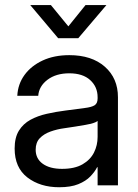

<svg xmlns="http://www.w3.org/2000/svg" viewBox="-20 -748 558 775"><path d="M218.8 7.8Q142.1 7.8 90.6 -31.7Q39.1 -71.3 39.1 -148.4Q39.1 -192.9 56.4 -220.7Q73.7 -248.5 102.8 -264.4Q131.8 -280.3 168.7 -288.6Q205.6 -296.9 244.1 -301.8Q293.5 -308.6 321.8 -312Q350.1 -315.4 362.1 -323.2Q374 -331.1 374 -350.6V-355.5Q374 -397.5 344 -424.8Q314 -452.1 259.8 -452.1Q206.1 -452.1 171.6 -426Q137.2 -399.9 134.3 -361.3H49.8Q52.2 -408.7 79.1 -445.6Q106 -482.4 152.3 -503.9Q198.7 -525.4 259.8 -525.4Q350.1 -525.4 403.1 -478.8Q456.1 -432.1 456.1 -355.5V0H374V-73.2H372.1Q362.8 -54.7 344.7 -35.9Q326.7 -17.1 296.1 -4.6Q265.6 7.8 218.8 7.8ZM230.5 -66.4Q281.2 -66.4 313 -84.7Q344.7 -103 359.4 -132.3Q374 -161.6 374 -195.3V-259.8Q364.7 -251 324.7 -243.9Q284.7 -236.8 240.2 -230.5Q210.4 -226.6 183.8 -217Q157.2 -207.5 140.6 -190.2Q124 -172.9 124 -143.6Q124 -107.4 152.6 -86.9Q181.2 -66.4 230.5 -66.4ZM185.5 -727.5 255.9 -641.6 325.2 -727.5H409.2V-727.1L295.9 -593.8H214.8L102.5 -727.1V-727.5Z"/></svg>

Font: Inter Display
Style: Regular
Weight: 400
Designer: Rasmus Andersson
Foundry: rsms
Version: Version 4.001;git-9221beed3